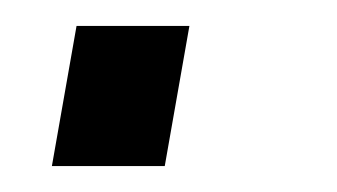

<svg xmlns="http://www.w3.org/2000/svg" viewBox="-20 -128 260 148"><path d="M20 0 39 -108H126L107 0Z"/></svg>

Font: Archivo Condensed
Style: Italic
Weight: 400
Width: 3
Italic angle: -10°
Designer: Hector Gatti
Foundry: Omnibus-Type
Version: Version 2.001